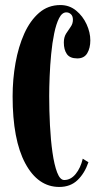

<svg xmlns="http://www.w3.org/2000/svg" viewBox="-20 -731 405 761"><path d="M215 10Q130.5 10 80.2 -83.5Q30 -177 30 -349Q30 -417 41.5 -481.5Q53 -546 76.2 -597.8Q99.5 -649.5 135 -680.2Q170.5 -711 219.5 -711Q255 -711 281.8 -689Q308.5 -667 323.2 -634.8Q338 -602.5 338 -571Q338 -540.5 325.8 -520Q313.5 -499.5 286.5 -499.5Q257 -499.5 245 -516.8Q233 -534 233 -562.5Q233 -583.5 242 -597.8Q251 -612 260 -624.5Q269 -637 269 -652.5Q269 -667.5 261 -674.8Q253 -682 243 -682Q226 -682 214.2 -659Q202.5 -636 194.8 -598.5Q187 -561 182.8 -516.5Q178.5 -472 176.8 -428.2Q175 -384.5 175 -350Q175 -293 178 -234.5Q181 -176 188 -126.8Q195 -77.5 206.5 -47.5Q218 -17.5 234.5 -17.5Q260.5 -17.5 280 -41.5Q299.5 -65.5 308 -102L330.5 -88Q315.5 -44 287.2 -17Q259 10 215 10Z"/></svg>

Font: Imbue 50pt ExtraBold
Style: Regular
Weight: 800
Designer: Tyler Finck
Foundry: Etcetera Type Company
Version: Version 1.102; ttfautohint (v1.8.3)